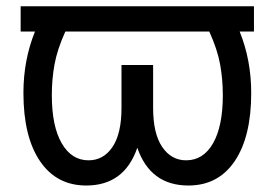

<svg xmlns="http://www.w3.org/2000/svg" viewBox="-20 -565 851 595"><path d="M563.9 9.9Q445.7 9.9 405.5 -107.2Q365.4 9.9 247.2 9.9Q155.2 9.9 103.9 -65.7Q52.6 -141.3 52.6 -277Q52.6 -378.9 88.4 -467.3H44V-545.5H767V-467.3H722.7Q758.5 -378.9 758.5 -277Q758.5 -141.3 707.4 -65.7Q656.2 9.9 563.9 9.9ZM556.8 -68.2Q610.1 -68.2 640.3 -121.1Q670.5 -174 670.5 -269.9Q670.5 -319.6 662.1 -365.6Q653.8 -411.6 628.6 -467.3H182.5Q157.3 -411.6 149 -365.6Q140.6 -319.6 140.6 -269.9Q140.6 -174 171.2 -121.1Q201.7 -68.2 254.3 -68.2Q300.8 -68.2 328.7 -109.7Q356.5 -151.3 356.5 -230.1V-363.6H454.5V-230.1Q454.5 -151.3 482.6 -109.7Q510.7 -68.2 556.8 -68.2Z"/></svg>

Font: Linik Sans
Style: Regular
Weight: 400
Designer: Rasmus Andersson (font), Marc Monis (original base), Kil Hyung-jin (Pretendard portions), Cristiano Sobral (main changes
Foundry: rsms
Version: Version 3.018;May 31, 2022;FontCreator 14.0.0.2814 64-bit; t